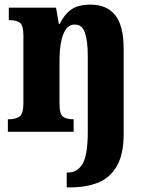

<svg xmlns="http://www.w3.org/2000/svg" viewBox="-20 -569 638 829"><path d="M268 240V176H273Q314 176 336.5 138.5Q359 101 359 -1V-327Q359 -391 347 -427Q335 -463 303 -463Q278 -463 263.5 -441Q249 -419 243 -384Q237 -349 237 -308V-119Q237 -77 251.5 -65.5Q266 -54 296 -54H298V0H14V-54H18Q48 -54 64.5 -66Q81 -78 81 -123V-417Q81 -459 66 -470.5Q51 -482 22 -482H18V-536H222L234 -466H238Q257 -506 287 -527.5Q317 -549 371 -549Q441 -549 477.5 -503.5Q514 -458 514 -356V8Q514 97 484.5 148Q455 199 403.5 219.5Q352 240 286 240Z"/></svg>

Font: Noto Serif Thai Condensed ExtraBold
Style: Regular
Weight: 800
Width: 3
Designer: Monotype Design Team
Foundry: Monotype Imaging Inc.
Version: Version 2.002; ttfautohint (v1.8.4.7-5d5b)